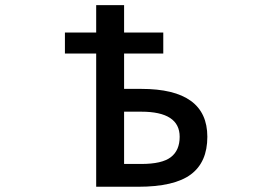

<svg xmlns="http://www.w3.org/2000/svg" viewBox="-20 -711 1040 732"><path d="M453.1 -372.1H518.6Q770.5 -372.1 770.5 -189.5Q770.5 -92.8 707.5 -45.9Q644.5 1 506.8 1H346.7V-506.8H227.5V-586.9H346.7V-691.4H453.1V-586.9H602.5V-506.8H453.1ZM453.1 -85.9H518.6Q597.7 -85.9 631.3 -111.8Q665 -137.7 665 -189.5Q665 -285.2 518.6 -285.2H453.1Z"/></svg>

Font: Gen Shin Gothic Monospace Medium
Style: Regular
Weight: 500
Designer: [Source Han Sans]
Ryoko NISHIZUKA  (kana & ideographs); Paul D. Hunt (Latin, Greek & Cyrillic); Wenlong ZHANG  (bopomofo
Version: Version 1.002.20150607